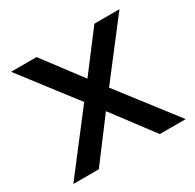

<svg xmlns="http://www.w3.org/2000/svg" viewBox="-123 -664 807 796"><g transform="rotate(-30 281.0 -266.0)"><path d="M280 -194 426 0H550L340 -272L540 -532H420L281 -349L143 -532H21L221 -272L12 0H134Z"/></g></svg>

Font: Montserrat-Alt1 SemBd
Style: Regular
Weight: 600
Designer: Differentunic
Foundry: Differentunic
Version: Version 7.222